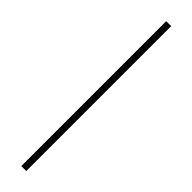

<svg xmlns="http://www.w3.org/2000/svg" viewBox="-273 -829 712 712"><g transform="rotate(45 83.5 -473.0)"><path d="M97 -93H71V-853H97Z"/></g></svg>

Font: Noto Sans Kannada UI ExtraCondensed Thin
Style: Regular
Weight: 100
Width: 2
Designer: Jelle Bosma - Monotype Design Team
Foundry: Monotype Imaging Inc.
Version: Version 2.005; ttfautohint (v1.8.4.7-5d5b)